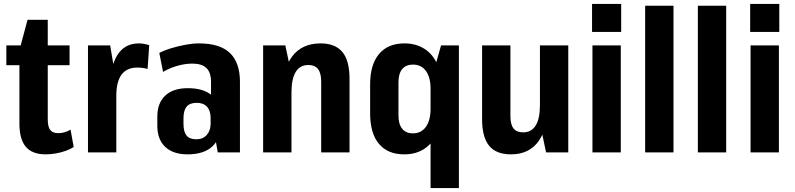

<svg xmlns="http://www.w3.org/2000/svg" viewBox="-20 -769 4013 969"><path d="M210 10Q143 10 110.5 -28Q78 -66 78 -145V-516L119 -669H221V-167Q221 -129 233.5 -113Q246 -97 275 -97Q290 -97 306 -101.5Q322 -106 336 -115L352 -27Q335 -16 311 -7.5Q287 1 261 5.5Q235 10 210 10ZM12 -540H331V-440H12Z M424 -540H536L567 -356V0H424ZM534 -312Q534 -428 571 -489Q608 -550 681 -550Q694 -550 707.5 -547.5Q721 -545 733 -541L725 -421Q700 -428 673 -428Q620 -428 593.5 -392.5Q567 -357 567 -285Z M1045 -192V-356Q1045 -403 1022 -425.5Q999 -448 950 -448Q914 -448 874 -436.5Q834 -425 803 -406L784 -502Q814 -517 848.5 -527Q883 -537 918 -543.5Q953 -550 984 -550Q1090 -550 1140.5 -501.5Q1191 -453 1191 -356V0H1079ZM927 10Q854 10 814 -27.5Q774 -65 774 -134V-181Q774 -249 814 -286.5Q854 -324 928 -324Q1007 -324 1049.5 -287.5Q1092 -251 1092 -182V-135Q1092 -65 1049 -27.5Q1006 10 927 10ZM971 -66Q1004 -66 1023.5 -88Q1043 -110 1043 -145V-173Q1043 -210 1025 -230Q1007 -250 973 -250Q938 -250 922 -231Q906 -212 906 -171V-144Q906 -104 921.5 -85Q937 -66 971 -66Z M1601 -357Q1601 -400 1585 -420.5Q1569 -441 1536 -441Q1494 -441 1472.5 -406Q1451 -371 1451 -301L1403 -230V-279Q1403 -413 1452.5 -481.5Q1502 -550 1598 -550Q1672 -550 1708 -506.5Q1744 -463 1744 -372V0H1601ZM1308 -540H1420L1451 -394V0H1308Z M2020 10Q1937 10 1892.5 -43Q1848 -96 1848 -197V-343Q1848 -443 1893 -496.5Q1938 -550 2021 -550Q2080 -550 2123 -522Q2166 -494 2188.5 -441.5Q2211 -389 2211 -315V-227Q2211 -154 2188 -100.5Q2165 -47 2122.5 -18.5Q2080 10 2020 10ZM2064 -96Q2106 -96 2129.5 -129Q2153 -162 2153 -220V-321Q2153 -379 2129.5 -411Q2106 -443 2064 -443Q2029 -443 2010 -420.5Q1991 -398 1991 -353V-186Q1991 -142 2010 -119Q2029 -96 2064 -96ZM2296 -540V180H2153V-353L2206 -540Z M2556 -183Q2556 -141 2571.5 -121Q2587 -101 2620 -101Q2662 -101 2683.5 -135.5Q2705 -170 2705 -239L2748 -310V-261Q2748 -128 2700 -59Q2652 10 2559 10Q2484 10 2448.5 -33.5Q2413 -77 2413 -168V-540H2556ZM2848 0H2736L2705 -146V-540H2848Z M3113 -540V0H2970V-540ZM3115 -749V-608H2968V-749Z M3379 -740V0H3236V-740Z M3645 -740V0H3502V-740Z M3911 -540V0H3768V-540ZM3913 -749V-608H3766V-749Z"/></svg>

Font: Pathway Extreme Condensed
Style: Bold
Weight: 700
Width: 3
Version: Version 1.001;gftools[0.9.26]